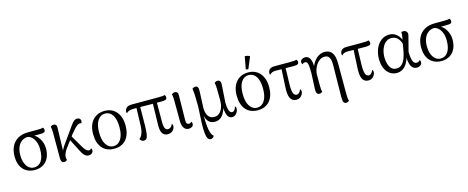

<svg xmlns="http://www.w3.org/2000/svg" viewBox="-43 -1570 6395 2622"><g transform="rotate(-15 3154.5 -259.5)"><path d="M266 13Q200 13 150 -16Q100 -45 72 -101Q44 -157 44 -237Q44 -319 74.5 -380Q105 -441 164 -475Q223 -509 310 -509H433Q470 -509 489.5 -511Q509 -513 519 -518Q524 -513 529 -504Q534 -495 534 -484Q534 -458 517.5 -450.5Q501 -443 464 -443L344 -442L290 -449Q238 -449 200.5 -421.5Q163 -394 143.5 -346Q124 -298 124 -235Q124 -169 142.5 -121.5Q161 -74 192.5 -48.5Q224 -23 265 -23Q332 -23 369.5 -79.5Q407 -136 407 -237Q408 -294 392 -340Q376 -386 347 -415.5Q318 -445 276 -450L337 -457Q381 -449 415 -414Q449 -379 468.5 -330.5Q488 -282 487 -229Q487 -157 461 -102.5Q435 -48 385.5 -17.5Q336 13 266 13Z M681 11Q658 11 647 -5.5Q636 -22 636 -51V-402Q636 -438 633.5 -462Q631 -486 627 -502Q636 -510 647.5 -514.5Q659 -519 670 -519Q689 -519 701.5 -506.5Q714 -494 713 -464L702 -85L688 -87Q692 -121 709.5 -155.5Q727 -190 744 -213L858 -373Q886 -411 908 -443.5Q930 -476 952.5 -496Q975 -516 1003 -516Q1023 -516 1037.5 -503.5Q1052 -491 1052 -471Q1052 -463 1049 -454Q1046 -445 1042 -439Q1037 -442 1032.5 -443Q1028 -444 1022 -444Q1003 -444 980.5 -426.5Q958 -409 934 -381.5Q910 -354 885 -324L774 -175Q758 -156 745 -133Q732 -110 724 -87.5Q716 -65 716 -46Q716 -34 718 -25Q720 -16 723 -6Q716 0 705.5 5.5Q695 11 681 11ZM1028 11Q1004 11 985 -1.5Q966 -14 950.5 -36.5Q935 -59 920 -89L817 -290L850 -330L965 -133Q989 -92 1009.5 -73.5Q1030 -55 1051 -55Q1063 -55 1070.5 -62Q1078 -69 1082 -75Q1086 -71 1089.5 -64Q1093 -57 1093 -46Q1093 -33 1086 -20Q1079 -7 1064.5 2Q1050 11 1028 11Z M1388 13Q1280 13 1219.5 -57.5Q1159 -128 1159 -254Q1159 -338 1187.5 -397.5Q1216 -457 1268.5 -489Q1321 -521 1391 -521Q1460 -521 1510.5 -489Q1561 -457 1589.5 -397.5Q1618 -338 1618 -254Q1618 -128 1557.5 -57.5Q1497 13 1388 13ZM1388 -23Q1453 -23 1492.5 -83Q1532 -143 1532 -254Q1532 -365 1493.5 -424.5Q1455 -484 1388 -484Q1323 -484 1283.5 -424.5Q1244 -365 1244 -254Q1244 -143 1284.5 -83Q1325 -23 1388 -23Z M2149 11Q2092 11 2068 -31.5Q2044 -74 2049 -165L2056 -474H2112L2111 -184Q2110 -115 2123.5 -85Q2137 -55 2166 -55Q2185 -55 2203.5 -68.5Q2222 -82 2232 -111Q2240 -107 2243.5 -99Q2247 -91 2247 -82Q2247 -59 2234.5 -37.5Q2222 -16 2200 -2.5Q2178 11 2149 11ZM1806 11Q1771 11 1752 -27Q1769 -37 1782 -57.5Q1795 -78 1804.5 -111Q1814 -144 1816 -190L1825 -475H1877L1874 -186Q1873 -124 1868.5 -85Q1864 -46 1856 -24.5Q1848 -3 1835.5 4Q1823 11 1806 11ZM1680 -411Q1674 -420 1674 -432Q1674 -464 1698 -486.5Q1722 -509 1775 -509H2148Q2187 -509 2207.5 -511Q2228 -513 2239 -518Q2245 -514 2249.5 -504Q2254 -494 2254 -483Q2254 -459 2236 -451Q2218 -443 2175 -443Q2124 -443 2071 -443.5Q2018 -444 1967 -444.5Q1916 -445 1868 -445.5Q1820 -446 1779 -446Q1750 -446 1724 -438.5Q1698 -431 1680 -411Z M2444 13Q2395 13 2372.5 -25.5Q2350 -64 2350 -125L2349 -402Q2349 -438 2346.5 -462Q2344 -486 2340 -502Q2352 -511 2362.5 -515Q2373 -519 2386 -519Q2404 -519 2417 -506.5Q2430 -494 2428 -464L2423 -118Q2421 -84 2430.5 -68.5Q2440 -53 2462 -53Q2474 -53 2483 -58Q2492 -63 2499 -72Q2504 -66 2506.5 -56.5Q2509 -47 2509 -39Q2509 -15 2489 -1Q2469 13 2444 13Z M2695 227Q2668 227 2653.5 201.5Q2639 176 2633.5 120Q2628 64 2631.5 -27.5Q2635 -119 2643 -251L2639 -420Q2636 -454 2634 -473Q2632 -492 2630 -502Q2636 -508 2648 -513.5Q2660 -519 2676 -519Q2697 -519 2706.5 -504.5Q2716 -490 2716 -465Q2716 -439 2714.5 -406Q2713 -373 2711.5 -338.5Q2710 -304 2708.5 -270Q2707 -236 2706 -208Q2706 -170 2716.5 -134.5Q2727 -99 2752.5 -76Q2778 -53 2822 -53Q2864 -53 2894 -80Q2924 -107 2939.5 -151.5Q2955 -196 2955 -247Q2955 -348 2953.5 -411Q2952 -474 2944 -502Q2956 -511 2966.5 -515Q2977 -519 2989 -519Q3012 -519 3023.5 -500Q3035 -481 3031 -446L3015 -202Q3015 -176 3018 -149.5Q3021 -123 3027.5 -101Q3034 -79 3045 -66Q3056 -53 3072 -53Q3089 -53 3100 -64Q3111 -75 3118 -90.5Q3125 -106 3128 -118Q3133 -115 3138 -108.5Q3143 -102 3143 -87Q3143 -63 3131.5 -39.5Q3120 -16 3101 -1.5Q3082 13 3056 13Q3026 13 3007 -7Q2988 -27 2979 -63Q2970 -99 2968 -144H2971Q2959 -100 2938 -64Q2917 -28 2886 -7.5Q2855 13 2815 13Q2766 13 2737 -9.5Q2708 -32 2695 -66.5Q2682 -101 2678 -136H2682Q2683 -75 2685.5 -16.5Q2688 42 2696 88.5Q2704 135 2719 161Q2725 175 2733 182Q2741 189 2745 193Q2739 207 2725 217Q2711 227 2695 227Z M3418 13Q3310 13 3249.5 -57.5Q3189 -128 3189 -254Q3189 -338 3217.5 -397.5Q3246 -457 3298.5 -489Q3351 -521 3421 -521Q3490 -521 3540.5 -489Q3591 -457 3619.5 -397.5Q3648 -338 3648 -254Q3648 -128 3587.5 -57.5Q3527 13 3418 13ZM3418 -23Q3483 -23 3522.5 -83Q3562 -143 3562 -254Q3562 -365 3523.5 -424.5Q3485 -484 3418 -484Q3353 -484 3313.5 -424.5Q3274 -365 3274 -254Q3274 -143 3314.5 -83Q3355 -23 3418 -23ZM3437 -563Q3429 -563 3418 -564.5Q3407 -566 3402 -570L3435 -746Q3453 -747 3473.5 -741.5Q3494 -736 3505 -727Z M3965 11Q3905 11 3879.5 -40Q3854 -91 3862 -206L3876 -474H3933L3926 -227Q3924 -162 3930.5 -124.5Q3937 -87 3951.5 -71Q3966 -55 3986 -55Q4005 -55 4021 -70.5Q4037 -86 4047 -114Q4055 -111 4058.5 -103Q4062 -95 4062 -84Q4062 -60 4049 -38Q4036 -16 4014.5 -2.5Q3993 11 3965 11ZM3705 -411Q3699 -420 3699 -433Q3699 -453 3708 -470.5Q3717 -488 3736.5 -498.5Q3756 -509 3786 -509H4012Q4051 -509 4071.5 -511Q4092 -513 4103 -518Q4108 -514 4113 -504Q4118 -494 4118 -484Q4118 -458 4100 -450.5Q4082 -443 4039 -443Q3969 -443 3908 -444.5Q3847 -446 3790 -446Q3763 -446 3742.5 -438.5Q3722 -431 3705 -411Z M4610 227Q4590 227 4580.5 215.5Q4571 204 4567.5 184.5Q4564 165 4564 141L4570 -328Q4570 -371 4561.5 -399.5Q4553 -428 4534.5 -443Q4516 -458 4484 -458Q4446 -458 4416 -437Q4386 -416 4365 -383.5Q4344 -351 4333 -315.5Q4322 -280 4322 -253V-88Q4322 -57 4324.5 -38Q4327 -19 4332 -4Q4324 2 4313.5 7.5Q4303 13 4288 13Q4264 13 4253 -7.5Q4242 -28 4244 -66L4254 -284Q4254 -338 4251.5 -376Q4249 -414 4239.5 -433.5Q4230 -453 4206 -453Q4193 -453 4184 -448Q4175 -443 4169 -436Q4164 -441 4161 -449.5Q4158 -458 4158 -467Q4158 -490 4177.5 -504.5Q4197 -519 4223 -519Q4252 -519 4273 -502.5Q4294 -486 4305.5 -444Q4317 -402 4313 -326L4299 -331Q4321 -398 4354 -440Q4387 -482 4425 -501.5Q4463 -521 4501 -521Q4528 -521 4553.5 -512.5Q4579 -504 4598.5 -482Q4618 -460 4629.5 -420.5Q4641 -381 4641 -318V79Q4641 101 4641.5 126.5Q4642 152 4644.5 174Q4647 196 4652 209Q4647 215 4635 221Q4623 227 4610 227Z M4984 11Q4924 11 4898.5 -40Q4873 -91 4881 -206L4895 -474H4952L4945 -227Q4943 -162 4949.5 -124.5Q4956 -87 4970.5 -71Q4985 -55 5005 -55Q5024 -55 5040 -70.5Q5056 -86 5066 -114Q5074 -111 5077.5 -103Q5081 -95 5081 -84Q5081 -60 5068 -38Q5055 -16 5033.5 -2.5Q5012 11 4984 11ZM4724 -411Q4718 -420 4718 -433Q4718 -453 4727 -470.5Q4736 -488 4755.5 -498.5Q4775 -509 4805 -509H5031Q5070 -509 5090.5 -511Q5111 -513 5122 -518Q5127 -514 5132 -504Q5137 -494 5137 -484Q5137 -458 5119 -450.5Q5101 -443 5058 -443Q4988 -443 4927 -444.5Q4866 -446 4809 -446Q4782 -446 4761.5 -438.5Q4741 -431 4724 -411Z M5380 13Q5348 13 5315.5 -1Q5283 -15 5255.5 -45Q5228 -75 5211.5 -123Q5195 -171 5195 -238Q5195 -314 5222 -378.5Q5249 -443 5298.5 -482Q5348 -521 5416 -521Q5458 -521 5490.5 -503.5Q5523 -486 5546.5 -455.5Q5570 -425 5584 -382L5568 -333Q5557 -392 5521.5 -430Q5486 -468 5434 -468Q5391 -468 5360.5 -446.5Q5330 -425 5310.5 -391Q5291 -357 5282 -317.5Q5273 -278 5273 -241Q5273 -187 5286.5 -142.5Q5300 -98 5327 -72.5Q5354 -47 5396 -47Q5428 -47 5452 -62Q5476 -77 5493 -102Q5510 -127 5521.5 -159Q5533 -191 5541 -226Q5549 -261 5554 -293L5580 -436Q5584 -460 5585.5 -478Q5587 -496 5585 -510Q5590 -513 5598 -514.5Q5606 -516 5614 -516Q5635 -516 5649 -505.5Q5663 -495 5668 -477.5Q5673 -460 5666 -437L5611 -224Q5612 -143 5627.5 -98Q5643 -53 5679 -53Q5696 -53 5708.5 -59Q5721 -65 5729 -78Q5740 -66 5740 -47Q5740 -22 5719.5 -4.5Q5699 13 5665 13Q5617 13 5590.5 -31.5Q5564 -76 5562 -172L5567 -168Q5555 -119 5530.5 -77.5Q5506 -36 5469 -11.5Q5432 13 5380 13Z M6014 13Q5948 13 5898 -16Q5848 -45 5820 -101Q5792 -157 5792 -237Q5792 -319 5822.5 -380Q5853 -441 5912 -475Q5971 -509 6058 -509H6181Q6218 -509 6237.5 -511Q6257 -513 6267 -518Q6272 -513 6277 -504Q6282 -495 6282 -484Q6282 -458 6265.5 -450.5Q6249 -443 6212 -443L6092 -442L6038 -449Q5986 -449 5948.5 -421.5Q5911 -394 5891.5 -346Q5872 -298 5872 -235Q5872 -169 5890.5 -121.5Q5909 -74 5940.5 -48.5Q5972 -23 6013 -23Q6080 -23 6117.5 -79.5Q6155 -136 6155 -237Q6156 -294 6140 -340Q6124 -386 6095 -415.5Q6066 -445 6024 -450L6085 -457Q6129 -449 6163 -414Q6197 -379 6216.5 -330.5Q6236 -282 6235 -229Q6235 -157 6209 -102.5Q6183 -48 6133.5 -17.5Q6084 13 6014 13Z"/></g></svg>

Font: Arima Thin
Style: Regular
Weight: 400
Version: Version 1.100